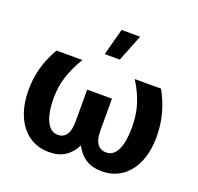

<svg xmlns="http://www.w3.org/2000/svg" viewBox="-128 -860 1051 1019"><g transform="rotate(20 397.0 -350.5)"><path d="M467 -361V-180Q467 -131 484.5 -106.5Q502 -82 534 -82Q557 -82 573 -94.5Q589 -107 599 -129.5Q609 -152 614 -183Q619 -214 619 -252Q619 -326 600 -384.5Q581 -443 545 -500H693Q724 -447 741.5 -383.5Q759 -320 759 -253Q759 -170 733 -108.5Q707 -47 659 -13.5Q611 20 546 20Q494 20 457.5 -2.5Q421 -25 397 -71Q374 -26 338 -3Q302 20 249 20Q184 20 136 -13.5Q88 -47 61.5 -108.5Q35 -170 35 -255Q35 -321 52 -381.5Q69 -442 103 -500H249Q211 -435 193 -379Q175 -323 175 -256Q175 -208 184 -168.5Q193 -129 212.5 -105.5Q232 -82 262 -82Q293 -82 310 -106Q327 -130 327 -180V-361ZM390 -721H495L435 -570H350Z"/></g></svg>

Font: Moderustic SemiBold
Style: Regular
Weight: 600
Designer: Tural Alisoy
Foundry: TAFT Foundry
Version: Version 2.120